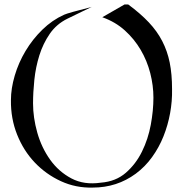

<svg xmlns="http://www.w3.org/2000/svg" viewBox="-20 -832 843 878"><path d="M766.8 -424.2Q766.8 -492.6 756.1 -545.8Q745.3 -598.9 721.8 -644.2Q698.4 -689.5 660.5 -729.7Q622.6 -770 566.3 -811.6H549.5L447.9 -753.2Q507.4 -732.1 550.8 -692.9Q594.2 -653.7 623.4 -603.9Q652.6 -554.2 667.1 -497.6Q681.6 -441.1 681.6 -385.3Q681.6 -326.8 669.5 -261.3Q657.4 -195.8 629.2 -138.7Q601.1 -81.6 555.3 -41.8Q509.5 -2.1 442.1 3.2Q364.7 14.7 306.6 -16.1Q248.4 -46.8 209.2 -101.8Q170 -156.8 150.5 -225.5Q131.1 -294.2 131.1 -359.5Q131.1 -409.5 137.1 -467.4Q143.2 -525.3 160 -578.9Q176.8 -632.6 207.6 -677.4Q238.4 -722.1 288.9 -746.8L399.5 -800.5Q290 -772.6 273.2 -764.7Q218.4 -740 173.7 -696.3Q128.9 -652.6 96.8 -598.9Q64.7 -545.3 47.4 -486.3Q30 -427.4 30 -374.2Q28.9 -290 58.2 -216.6Q87.4 -143.2 138.9 -88.9Q190.5 -34.7 258.7 -3.4Q326.8 27.9 404.2 25.8Q514.7 25.8 601.1 -37.9Q643.7 -69.5 675.5 -113.7Q707.4 -157.9 727.6 -208.7Q747.9 -259.5 757.9 -314.5Q767.9 -369.5 766.8 -424.2Z"/></svg>

Font: MM Bagan
Style: Regular
Weight: 400
Designer: Khon Soe Zaw Thu
Version: Version 1.00 July 10, 2016, initial release